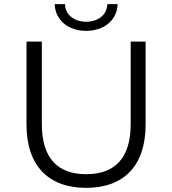

<svg xmlns="http://www.w3.org/2000/svg" viewBox="-20 -901 832 927"><path d="M108 -700V-299C108 -100 215 6 396 6C577 6 683 -100 683 -299V-700H611V-302C611 -139 536 -60 396 -60C257 -60 182 -139 182 -302V-700ZM244 -881C247 -802 311 -752 396 -752C481 -752 545 -802 548 -881H498C497 -829 453 -796 396 -796C339 -796 295 -829 294 -881Z"/></svg>

Font: Malon Grotesk
Style: Regular
Weight: 400
Designer: Julieta Ulanovsky
Foundry: Julieta Ulanovsky
Version: Version 7.200